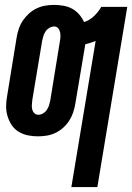

<svg xmlns="http://www.w3.org/2000/svg" viewBox="-20 -548 540 783"><path d="M271 215 370 -381Q360 -377 349.5 -373.5Q339 -370 328 -368L287 -124Q284 -106 278 -88.5Q272 -71 262 -55.5Q252 -40 237.5 -27Q223 -14 206 -6Q189 2 171 5Q153 8 135 8Q114 8 94 4Q74 0 56.5 -10.5Q39 -21 28 -37.5Q17 -54 11 -73.5Q5 -93 5 -114Q5 -135 9 -156L48 -396Q51 -414 57 -431.5Q63 -449 73.5 -464.5Q84 -480 98.5 -493Q113 -506 130 -514Q147 -522 165 -525Q183 -528 200 -528Q220 -528 239.5 -524.5Q259 -521 275 -512Q291 -503 303 -489Q315 -475 323 -458Q345 -465 363 -482Q381 -499 393 -520H499L377 215ZM136 -80Q146 -80 155.5 -85.5Q165 -91 171 -100Q177 -109 180 -118.5Q183 -128 185 -138L224 -378Q226 -388 226.5 -397.5Q227 -407 225 -416.5Q223 -426 217 -433Q211 -440 201 -440Q191 -440 181.5 -434.5Q172 -429 166 -420Q160 -411 157 -401.5Q154 -392 152 -382L112 -142Q111 -132 110 -122.5Q109 -113 111 -103.5Q113 -94 119.5 -87Q126 -80 136 -80Z"/></svg>

Font: Iosevka Extrabold Oblique
Style: Regular
Weight: 800
Italic angle: -9°
Monospace: yes
Designer: Belleve Invis
Foundry: Belleve Invis
Version: Version 32.5.0; ttfautohint (v1.8.4)